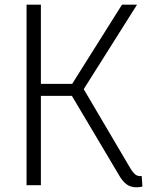

<svg xmlns="http://www.w3.org/2000/svg" viewBox="-20 -788 632 817"><path d="M586 6Q573 9 560 9Q535 9 517.5 -4.5Q500 -18 485 -45L280 -390L299 -380H139L154 -392V0H93V-768H154V-418L139 -431H298L282 -423L499 -768H563L322 -386L326 -426L534 -73Q546 -53 556.5 -45Q567 -37 583 -39Z"/></svg>

Font: Yaldevi Light
Style: Regular
Weight: 300
Designer: Sol Matas, Rajitha Manaperi, Kosala Senevirathne
Foundry: Mooniak
Version: Version 1.100